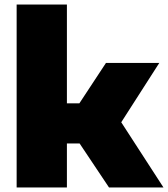

<svg xmlns="http://www.w3.org/2000/svg" viewBox="-20 -828 742 848"><path d="M53.5 0V-808H275.5V-371.5H330.5L448 -550H683.5L515.5 -288L702 0H461.5L331.5 -194.5H275.5V0Z"/></svg>

Font: Encode Sans Semi Expanded Black
Style: Regular
Weight: 900
Width: 6
Designer: Multiple Designers
Foundry: Impallari Type
Version: Version 3.000; ttfautohint (v1.8.3) -l 8 -r 50 -G 200 -x 14 